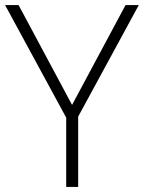

<svg xmlns="http://www.w3.org/2000/svg" viewBox="-20 -734 565 754"><path d="M263 -322 473 -714H525L287 -276V0H240V-272L0 -714H53Z"/></svg>

Font: Noto Sans Syriac Eastern ExtraLight
Style: Regular
Weight: 250
Designer: Patrick Giasson and the Monotype Design Team
Foundry: Monotype Imaging Inc.
Version: Version 3.001